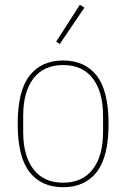

<svg xmlns="http://www.w3.org/2000/svg" viewBox="-20 -771 528 803"><path d="M244 12Q153 12 103.5 -51.5Q54 -115 54 -253Q54 -391 103.5 -454.5Q153 -518 244 -518Q335 -518 384.5 -454.5Q434 -391 434 -253Q434 -115 384.5 -51.5Q335 12 244 12ZM244 -7Q325 -7 368 -63Q411 -119 411 -219V-287Q411 -387 368 -443Q325 -499 244 -499Q163 -499 120 -443Q77 -387 77 -287V-219Q77 -119 120 -63Q163 -7 244 -7ZM230 -587 215 -597 314 -751 333 -739Z"/></svg>

Font: IBM Plex Sans Cond Thin
Style: Regular
Weight: 100
Width: 3
Designer: Mike Abbink, Paul van der Laan, Pieter van Rosmalen
Foundry: Bold Monday
Version: Version 1.3